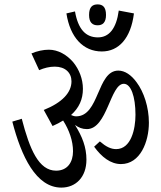

<svg xmlns="http://www.w3.org/2000/svg" viewBox="-20 -853 733 873"><path d="M424 -738C446 -738 462 -750 462 -785C462 -822 446 -833 424 -833C401 -833 385 -822 385 -785C385 -750 401 -738 424 -738ZM443 -619C520 -619 575 -679 589 -792L520 -805C509 -723 476 -683 425 -683C370 -683 335 -720 321 -801L282 -792C299 -682 359 -619 443 -619ZM259 0C324 0 373 -47 373 -127C373 -184 354 -232 321 -285C337 -273 354 -266 375 -266C468 -266 481 -472 543 -472C575 -472 596 -415 596 -331C596 -266 576 -175 508 -175C484 -175 462 -186 434 -210L408 -186C442 -139 483 -107 530 -107C618 -107 657 -209 657 -295C657 -366 634 -435 601 -479C577 -512 548 -532 518 -532C420 -532 433 -324 326 -324C318 -324 310 -327 303 -330C340 -363 357 -402 357 -449C357 -494 340 -537 313 -570C284 -604 244 -627 202 -627C177 -627 149 -621 123 -610L158 -534C181 -544 205 -550 229 -550C277 -550 305 -522 305 -483C305 -433 264 -387 179 -353L219 -280C237 -288 253 -296 267 -305C295 -261 312 -212 312 -165C312 -117 288 -77 235 -77C156 -77 115 -174 79 -313L36 -300C77 -142 144 0 259 0Z"/></svg>

Font: Noto Serif Devanagari ExtraCondensed
Style: Regular
Weight: 400
Width: 2
Designer: Universal Thirst, Indian Type Foundry and the Monotype Design Team
Foundry: Monotype Imaging Inc.
Version: Version 2.004